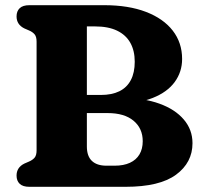

<svg xmlns="http://www.w3.org/2000/svg" viewBox="-20 -720 782 740"><path d="M721.9 -168.2Q721.9 -93.4 658.5 -46.7Q595.2 0 463.7 0H93.2Q68 0 55.9 -11.6Q43.8 -23.2 43.8 -43.2Q43.8 -74.8 74 -89.6L92 -97.4Q105.1 -103 113.1 -112Q121 -121.1 121 -140.6V-559.4Q121 -578.9 113.1 -588Q105.1 -597.1 92 -602.6L74 -610.4Q43.8 -625.2 43.8 -656.8Q43.8 -676.8 55.9 -688.4Q68 -700 93.2 -700H381.7Q475.1 -700 542.3 -674.3Q609.5 -648.6 645.7 -602.1Q681.9 -555.5 681.9 -492.7Q681.9 -443 653.4 -404Q625 -365 568.7 -342.6Q512.4 -320.2 429.3 -320.2L452.5 -342.4Q534.2 -342.4 594.7 -320.4Q655.2 -298.5 688.5 -259.2Q721.9 -220 721.9 -168.2ZM394.9 -284.2H245.4V-354H368.3Q411 -354 440.1 -368.3Q469.2 -382.7 484.2 -411.3Q499.3 -439.8 499.3 -482.2Q499.3 -524.5 482.3 -555Q465.3 -585.4 431.3 -601.8Q397.4 -618.2 346.1 -618.2H314.8V-155.4Q314.8 -118.4 334.1 -99.9Q353.5 -81.4 390.3 -81.4H421.5Q456.6 -81.4 480.8 -92.6Q505 -103.8 517.5 -124.9Q530.1 -146.1 530.1 -175.8Q530.1 -225.1 494.7 -254.7Q459.3 -284.2 394.9 -284.2Z"/></svg>

Font: Fraunces SuperSoft 9pt
Style: Regular
Weight: 900
Version: Version 1.000;[b76b70a41]